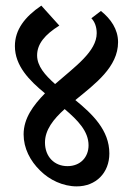

<svg xmlns="http://www.w3.org/2000/svg" viewBox="-20 -657 473 683"><path d="M253 6C321 6 369 -42 369 -111C369 -194 309 -251 248 -301C319 -359 400 -419 400 -507C400 -553 374 -590 339 -618L305 -592C317 -580 324 -561 324 -539C324 -474 247 -420 176 -358C140 -390 112 -422 112 -460C112 -501 140 -534 191 -566L127 -637C68 -597 33 -551 33 -493C33 -423 84 -371 140 -325C98 -282 64 -236 64 -179C64 -130 87 -85 123 -50C156 -17 204 6 253 6ZM140 -150C140 -195 170 -233 210 -269C257 -229 295 -190 295 -140C295 -98 266 -66 220 -66C173 -66 140 -100 140 -150Z"/></svg>

Font: Noto Serif Devanagari ExtraCondensed Medium
Style: Regular
Weight: 500
Width: 2
Designer: Universal Thirst, Indian Type Foundry and the Monotype Design Team
Foundry: Monotype Imaging Inc.
Version: Version 2.004